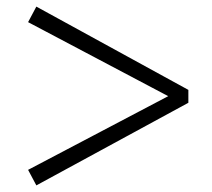

<svg xmlns="http://www.w3.org/2000/svg" viewBox="-20 -657 642 581"><path d="M550 -385V-346L90 -96L65 -143L489 -366L65 -590L90 -637Z"/></svg>

Font: `n[OS CN
Style: <[WOS[P|ûg*[NI>           
Weight: 700
Designer: Ryoko NISHIZUKA ¬âXZm¬º[P (kana & ideographs); Frank Grie√ühammer (Latin, Greek & Cyrillic); Wenlong ZHANG _ e¬á¬ü¬ô (b
Foundry: Adobe Systems Incorporated
Version: Version 1.00 April 7, 2017, initial release